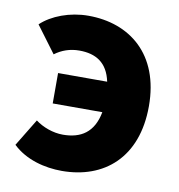

<svg xmlns="http://www.w3.org/2000/svg" viewBox="-71 -648 679 728"><g transform="rotate(10 268.5 -284.5)"><path d="M136 -232H327C312 -152 263 -122 194 -122C156 -122 116 -137 88 -158L24 -53C75 -4 149 14 214 14C376 14 497 -86 497 -285C497 -485 371 -583 212 -583C141 -583 72 -557 31 -518L107 -416C134 -436 165 -447 201 -447C265 -447 310 -420 325 -349H136Z"/></g></svg>

Font: Noto Sans KR Black
Style: Regular
Weight: 900
Designer: Ryoko NISHIZUKA 西塚涼子 (kana, bopomofo & ideographs); Paul D. Hunt (Latin, Greek & Cyrillic); Sandoll Communications 산돌커뮤니
Foundry: Adobe
Version: Version 2.004;hotconv 1.0.118;makeotfexe 2.5.65603